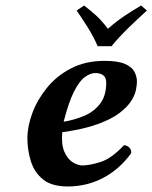

<svg xmlns="http://www.w3.org/2000/svg" viewBox="-20 -664 551 694"><path d="M475 -369Q475 -358 471.5 -339.5Q468 -321 454.5 -299.5Q441 -278 412.5 -256Q384 -234 333.5 -215.5Q283 -197 205 -186Q201 -140 213.5 -113.5Q226 -87 244.5 -76.5Q263 -66 277 -66Q304 -66 343.5 -78.5Q383 -91 428 -139Q439 -139 447.5 -130.5Q456 -122 454 -110Q411 -51 352 -20.5Q293 10 225 10Q167 10 135.5 -15.5Q104 -41 91.5 -81.5Q79 -122 79 -165Q79 -207 97 -255.5Q115 -304 150 -347Q185 -390 237 -417Q289 -444 358 -444Q406 -444 431.5 -433Q457 -422 466 -404.5Q475 -387 475 -369ZM364 -365Q364 -384 353 -392Q342 -400 325 -400Q306 -400 286 -385Q266 -370 247 -332Q228 -294 210 -224Q247 -230 282.5 -244.5Q318 -259 341 -288Q364 -317 364 -365ZM383 -497H333Q318 -532 297.5 -564.5Q277 -597 257 -626L284 -644Q310 -624 329 -606.5Q348 -589 370 -560Q401 -587 428.5 -605.5Q456 -624 490 -644L511 -626Q478 -596 445 -564Q412 -532 383 -497Z"/></svg>

Font: Libertinus Serif Semibold Italic
Style: Regular
Weight: 600
Italic angle: -11.5°
Designer: Philipp H. Poll, Khaled Hosny
Foundry: Caleb Maclennan
Version: Version 7.051;RELEASE